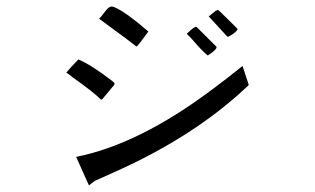

<svg xmlns="http://www.w3.org/2000/svg" viewBox="-20 -605 960 585"><path d="M673 -493 616 -555 637 -572Q642 -575 646 -574L699 -522Q704 -517 704 -516Q700 -507 681 -496Q676 -493 673 -493ZM640 -462Q640 -453 613 -436Q598 -447 562 -489Q555 -496 549 -502Q575 -528 580 -522ZM432 -509Q405 -471 396 -463Q383 -474 290 -542Q286 -545 282 -548Q286 -551 301 -571Q304 -574 306 -577Q316 -588 326 -584Q328 -583 331 -582Q365 -567 432 -509ZM738 -346Q575 -190 325 -79Q277 -58 269 -54L252 -41L251 -40L212 -127Q403 -165 626 -332Q668 -363 719 -404ZM291 -302H287Q268 -322 202 -369Q191 -378 182 -384Q200 -405 219 -424Q260 -406 321 -359Q330 -352 329 -350Q329 -347 326 -344Z"/></svg>

Font: cwTeXYen
Style: Medium
Weight: 500
Version: Version 1.17